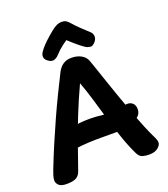

<svg xmlns="http://www.w3.org/2000/svg" viewBox="-184 -1172 1154 1319"><g transform="rotate(-20 393.5 -512.5)"><path d="M179.3 -42.1Q169.7 -11.9 146.5 1.6Q123.3 15 75.2 15Q35.2 15 18.9 -1.2Q2.6 -17.3 2.6 -35.3Q2.6 -53.6 8.8 -72.7Q15.1 -91.9 22.1 -110.9Q56.1 -197.9 90.7 -278.9Q125.3 -360 159.4 -435.7Q193.6 -511.4 228 -582.2Q262.4 -653 295.9 -719.4Q314.3 -755.8 339.8 -772.4Q365.3 -789 399.3 -789Q442 -789 471.8 -772.2Q501.7 -755.4 512.1 -727.2Q515.6 -719.1 529.4 -678.3Q543.3 -637.6 564.2 -576.1Q585.1 -514.7 609.7 -444Q634.3 -373.3 660.1 -303.4Q685.9 -233.6 709.4 -176Q733 -118.4 750 -85Q755.8 -75 760.4 -61.3Q765 -47.7 765 -39.7Q765 -17.7 741.4 0.7Q717.8 19 678.2 19Q651.1 19 629.4 12.6Q607.8 6.1 594.8 -19.6Q563.9 -81.9 537.2 -159.8Q510.4 -237.8 486.8 -319.3Q463.1 -400.8 440.7 -474.9Q418.3 -549.1 397.3 -604.1Q348.3 -499 308.9 -399.7Q269.6 -300.4 238.2 -210.4Q206.9 -120.4 179.3 -42.1ZM211.6 -192.1Q196.6 -191.1 181 -214.7Q165.4 -238.2 165.4 -267.3Q165.4 -291.2 179.5 -305.6Q193.6 -319.9 213.1 -328.4Q232.6 -336.9 249.8 -340.4Q274.9 -346.2 308.1 -349.3Q341.2 -352.4 381.6 -352.3Q421.9 -352.1 467.3 -346Q476.2 -345 500.5 -346.7Q524.8 -348.3 554.6 -350.9Q584.3 -353.4 609.6 -356.1Q634.8 -358.8 645.8 -360Q673.8 -363 691.4 -347.4Q709.1 -331.9 709.1 -301.2Q709.1 -272.6 688.9 -253.6Q668.7 -234.7 637.3 -223.4Q605.9 -212.2 573.4 -207.6Q540.9 -203 516.3 -203Q459.3 -203 410.8 -203.3Q362.3 -203.6 314.9 -201.3Q267.6 -199.1 211.6 -192.1ZM319.1 -837.7Q306.9 -823.9 288 -816.7Q269.1 -809.4 245.6 -824.8Q223.9 -839.4 220.6 -856.3Q217.3 -873.1 228.1 -891.6Q241.8 -913.3 263.3 -935.6Q284.8 -957.9 307.6 -977.9Q330.3 -998 347.1 -1011.1Q367.3 -1026.9 384.6 -1035.3Q401.8 -1043.7 422.7 -1043.7Q445.3 -1043.7 458.5 -1033.2Q471.7 -1022.8 483.3 -1009.1Q503.8 -985.1 528.8 -961.5Q553.9 -937.9 587.1 -907Q600.7 -894.7 601.7 -873.5Q602.7 -852.3 584.7 -833.3Q567.4 -813.8 549.9 -815.4Q532.3 -817.1 517.8 -826Q493.3 -842.2 462.6 -868.4Q431.8 -894.6 410.6 -915Q394 -903.7 378.3 -892Q362.7 -880.3 348.4 -867.3Q334.1 -854.2 319.1 -837.7Z"/></g></svg>

Font: Playpen Sans Deva
Style: Regular
Weight: 400
Designer: Pooja Saxena, Gunjan Panchal, Laura Meseguer, Veronika Burian, José Scaglione
Foundry: TypeTogether
Version: Version 2.000